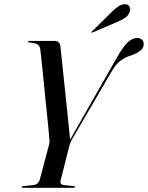

<svg xmlns="http://www.w3.org/2000/svg" viewBox="-20 -895 705 915"><path d="M337.5 -4.5Q337.5 0 328 0H89.5Q84 0 84 -4Q84 -7.5 91.5 -8L135 -12.5Q151 -14 159 -21.5Q167 -29 169.5 -39L213.5 -204.5Q216.5 -214.5 216 -223Q215.5 -231.5 214.5 -242Q214 -249.5 211 -281Q208 -312.5 203.2 -358Q198.5 -403.5 193.5 -453.2Q188.5 -503 184 -547.8Q179.5 -592.5 176.2 -623Q173 -653.5 172 -659.5Q170 -675.5 159.8 -682.8Q149.5 -690 120 -692.5Q114 -693 114 -696.5Q114 -700 119.5 -700H241Q264.5 -700 268 -674Q268.5 -667 271.8 -636Q275 -605 280 -559.5Q285 -514 290.2 -462.5Q295.5 -411 300.5 -363Q305.5 -315 309.2 -279Q313 -243 314 -229L531.5 -611Q564.5 -670 587.2 -692Q610 -714 633.5 -714Q648.5 -714 656.8 -705.5Q665 -697 665 -684.5Q664.5 -666 649 -653.5Q633.5 -641 604 -630.5Q574 -621.5 552 -604Q530 -586.5 511 -553L321 -227Q317 -219.5 314.8 -213.2Q312.5 -207 310.5 -200L269 -35.5Q266.5 -25.5 270.2 -19.8Q274 -14 288 -12.5L329 -8.5Q337.5 -7.5 337.5 -4.5ZM512.5 -838Q531 -856.5 546.8 -866.2Q562.5 -876 576.5 -875Q592 -874 597.2 -863Q602.5 -852 599 -841Q593 -821 575.5 -809.8Q558 -798.5 537.5 -790L422 -740.5Q417 -738.5 416 -740.5Q415.5 -743 419 -746Z"/></svg>

Font: Fraunces 144pt S000
Style: Italic
Weight: 400
Italic angle: -16°
Version: Version 1.000; ttfautohint (v1.8.3)